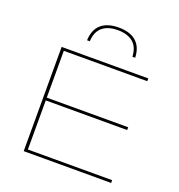

<svg xmlns="http://www.w3.org/2000/svg" viewBox="-150 -981 1031 1106"><g transform="rotate(20 365.5 -428.0)"><path d="M118 0V-639H137.5V0ZM129 0V-17H654V0ZM129 -318V-335H636.5V-318ZM129 -622V-639H649V-622ZM390 -856.5Q459 -856.5 497 -823.5Q535 -790.5 537.5 -725H520.5Q518 -783.5 483.8 -812Q449.5 -840.5 390 -840.5Q330.5 -840.5 296.2 -812Q262 -783.5 259.5 -725H242.5Q245 -790.5 283 -823.5Q321 -856.5 390 -856.5Z"/></g></svg>

Font: Anek Latin Expanded Thin
Style: Regular
Weight: 250
Width: 7
Designer: Yesha Goshar
Foundry: Ek Type
Version: Version 1.003